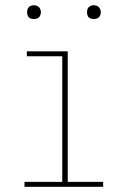

<svg xmlns="http://www.w3.org/2000/svg" viewBox="-20 -717 490 737"><path d="M74 0V-19H219V-501H83V-520H240V-19H376V0ZM340 -644Q335 -644 329.5 -645.5Q324 -647 320.5 -650.5Q317 -654 315.5 -659.5Q314 -665 314 -670Q314 -675 315.5 -680.5Q317 -686 320.5 -689.5Q324 -693 329.5 -695Q335 -697 340 -697Q345 -697 350.5 -695Q356 -693 359.5 -689.5Q363 -686 365 -680.5Q367 -675 367 -670Q367 -665 365 -659.5Q363 -654 359.5 -650.5Q356 -647 350.5 -645.5Q345 -644 340 -644ZM110 -644Q105 -644 99.5 -645.5Q94 -647 90.5 -650.5Q87 -654 85.5 -659.5Q84 -665 84 -670Q84 -675 85.5 -680.5Q87 -686 90.5 -689.5Q94 -693 99.5 -695Q105 -697 110 -697Q115 -697 120.5 -695Q126 -693 129.5 -689.5Q133 -686 135 -680.5Q137 -675 137 -670Q137 -665 135 -659.5Q133 -654 129.5 -650.5Q126 -647 120.5 -645.5Q115 -644 110 -644Z"/></svg>

Font: Iosevka Etoile Thin
Style: Regular
Weight: 100
Designer: Belleve Invis
Foundry: Belleve Invis
Version: Version 22.1.2; ttfautohint (v1.8.4)